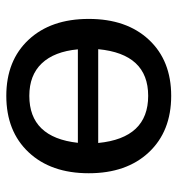

<svg xmlns="http://www.w3.org/2000/svg" viewBox="3 -559 563 609"><g transform="rotate(-90 284.5 -254.5)"><path d="M285 7Q172.5 7 106 -63.8Q39.5 -134.5 39.5 -254.5Q39.5 -374.5 106 -445.2Q172.5 -516 285 -516Q397 -516 463 -445.2Q529 -374.5 529 -254.5Q529 -134.5 463 -63.8Q397 7 285 7ZM285 -66Q418 -66 433 -224.5H135.5Q151 -66 285 -66ZM432.5 -289Q425.5 -364 388 -403.5Q350.5 -443 285 -443Q153 -443 136 -289Z"/></g></svg>

Font: Verano Sans Medium
Style: Regular
Weight: 500
Designer: Lukasz Dziedzic with Adam Twardoch and Botio Nikoltchev
Foundry: tyPoland Lukasz Dziedzic
Version: Version 3.001;December 28, 2019;FontCreator 12.0.0.2547 64-b